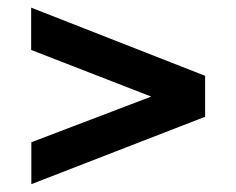

<svg xmlns="http://www.w3.org/2000/svg" viewBox="-20 -590 603 490"><path d="M60 -120V-227L366 -343.5L59.5 -462.5V-570.5L503.5 -396.5V-292Z"/></svg>

Font: Public Sans Thin SemiBold
Style: Regular
Weight: 600
Version: Version 2.001